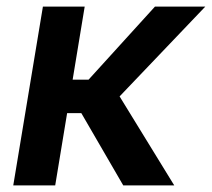

<svg xmlns="http://www.w3.org/2000/svg" viewBox="-20 -559 639 579"><path d="M235.4 -539.1 146.5 0H20L109.4 -539.1ZM599.1 -539.1 292.5 -217.8H147.9L163.1 -318.8H247.1L447.3 -539.1ZM351.6 0 222.7 -222.2 323.7 -295.9 505.4 0Z"/></svg>

Font: Inter 18pt SemiBold
Style: Italic
Weight: 600
Italic angle: -9.3988°
Designer: Rasmus Andersson
Foundry: rsms
Version: Version 4.001;git-66647c0bb